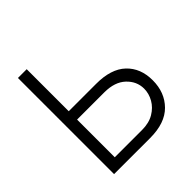

<svg xmlns="http://www.w3.org/2000/svg" viewBox="-191 -877 1027 1027"><g transform="rotate(-45 323.0 -363.5)"><path d="M161.9 -409.4H368.3Q481.5 -409.8 539.2 -355.3Q596.9 -300.8 596.9 -208.8Q596.9 -116.8 539.2 -58.4Q481.5 0 368.3 0H95.5V-727.3H161.9ZM161.9 -346.2V-61.1H368.3Q420.8 -61.1 457.4 -82.7Q494 -104.4 513.3 -138.5Q532.7 -172.6 532.7 -210.2Q532.3 -265.3 489.7 -305.6Q447.1 -345.9 368.3 -346.2Z"/></g></svg>

Font: Inter UI Light
Style: Regular
Weight: 300
Designer: Rasmus Andersson
Foundry: rsms
Version: 3.2;8d6f07862